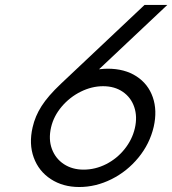

<svg xmlns="http://www.w3.org/2000/svg" viewBox="-20 -751 702 782"><path d="M112.8 -232.4Q123 -277.8 149.2 -318.8Q175.3 -359.9 228 -409.7L568.8 -731H661.6L383.3 -468.8Q403.3 -471.2 418.5 -471.2Q487.8 -471.2 535.6 -440.2Q583.5 -409.2 602.3 -355Q621.1 -300.8 606 -234.4Q589.8 -165 543.7 -108.9Q497.6 -52.7 433.8 -21Q370.1 10.7 302.7 10.7Q236.3 10.7 187 -21.5Q137.7 -53.7 117.4 -109.4Q97.2 -165 112.8 -232.4ZM320.3 -60.1Q368.2 -60.1 412.4 -82.5Q456.5 -105 487.5 -143.8Q518.6 -182.6 529.3 -229Q540 -275.4 526.9 -314.7Q513.7 -354 480.2 -377Q446.8 -399.9 399.9 -399.9Q354 -399.9 309.1 -377.7Q264.2 -355.5 231.4 -316.9Q198.7 -278.3 188 -232.4Q176.8 -183.6 191.4 -144.3Q206.1 -105 240.2 -82.5Q274.4 -60.1 320.3 -60.1Z"/></svg>

Font: Glacial Indifference
Style: Italic
Weight: 400
Designer: Alfredo Marco Pradil
Foundry: Alfredo Marco Pradil
Version: Version 1.312